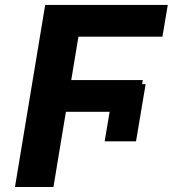

<svg xmlns="http://www.w3.org/2000/svg" viewBox="-20 -747 713 767"><path d="M561.8 -410.9 523.4 -182.5H398.1L418 -300.4H243.3L193.5 0H39.8L160.5 -727.3H650.2L628.9 -600.5H293.3L264.6 -427.2H550.4L547.6 -410.9Z"/></svg>

Font: Karasuma Gothic
Style: Bold Italic
Weight: 700
Italic angle: 9.39998°
Designer: Rasmus Andersson / Ryoko Nishizuka
Foundry: Genbu
Version: Version 1.00